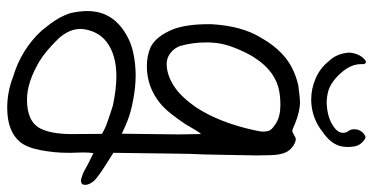

<svg xmlns="http://www.w3.org/2000/svg" viewBox="-272 -432 1040 535"><g transform="rotate(90 247.5 -164.0)"><path d="M148.4 -663.1Q152.3 -665.5 155.8 -662.6Q158.7 -659.7 158.2 -655.3Q158.2 -655.3 158.2 -649.9Q158.2 -618.2 190.4 -586.4Q207 -570.3 222.9 -563Q238.8 -555.7 263.7 -554.7Q313 -555.7 340.3 -580.6Q347.7 -587.9 349.1 -595.7Q351.1 -605 346.2 -612.8Q337.4 -623 340.3 -639.6Q344.7 -655.3 357.4 -661.6Q364.7 -666.5 377.4 -652.3Q386.7 -643.1 388.2 -627Q390.1 -612.3 387.7 -598.1Q382.8 -567.4 345.7 -542.5Q310.1 -514.2 262.7 -511.7H256.3Q227.1 -511.7 199.7 -523.4Q169.4 -535.6 148.4 -562.5Q137.7 -573.2 131.3 -590.8Q127.9 -600.1 126.5 -611.8Q125 -625 131.3 -640.6Q136.7 -654.3 148.4 -663.1ZM216.8 -475.6Q254.9 -480.5 263.2 -480.5Q273.9 -480.5 283.2 -478.5Q304.7 -475.6 339.4 -460Q342.3 -459 343.8 -459Q348.1 -459 355.7 -463.9Q363.3 -468.8 368.2 -468.8Q370.1 -468.8 371.1 -468.3Q383.8 -464.8 393.6 -455.3Q403.3 -445.8 406.7 -433.6Q412.1 -418.5 412.1 -386.7V-382.3Q412.1 -369.1 412.6 -362.8Q412.1 -341.8 411.1 -274.9Q410.2 -208 408.2 -171.9Q407.7 -148.4 407.2 -105.5Q406.7 -62.5 406.2 -27.1Q405.8 8.3 405.3 39.6Q407.7 41.5 438.2 60.5Q468.8 79.6 482.4 92.3Q494.6 106.4 494.6 117.7Q494.6 121.1 493.2 125.5Q489.3 129.9 482.4 129.9Q477.5 129.9 460.9 123.5Q439 110.8 406.2 95.2Q404.3 107.4 404.3 123.5Q404.3 135.3 405.3 158.7V166.5Q405.3 203.6 397.9 242.4Q390.6 281.2 374.5 300.3Q344.7 335.4 279.8 335.4Q235.4 335.4 192.9 318.8Q117.7 296.4 64.9 239.7Q61.5 235.4 54.4 226.3Q47.4 217.3 44.4 213.4Q41.5 209.5 36.4 201.7Q31.2 193.8 28.3 188.2Q25.4 182.6 21.7 174.3Q18.1 166 15.6 157.2Q10.3 132.8 10.3 111.8Q10.3 32.2 94.7 -5.9Q131.3 -21 184.6 -22.5H189.9Q219.7 -22.5 256.3 -15.9Q293 -9.3 317.9 1Q326.2 3.9 352.1 16.1Q352.1 -1.5 353 -57.1Q354 -112.8 354 -143.1Q354 -163.6 353 -204.6Q346.2 -197.3 337.2 -181.2Q328.1 -165 325.2 -160.6Q294.9 -116.2 277.3 -99.6Q272.9 -95.2 268.6 -91.8Q222.7 -53.7 163.6 -53.7Q136.2 -53.7 112.3 -63.5Q80.1 -78.6 60.1 -129.4Q46.9 -167 46.9 -225.1V-234.4Q52.2 -319.3 84 -370.6Q107.4 -412.6 138.7 -438.5Q169.9 -464.4 216.8 -475.6ZM203.1 -412.6Q166.5 -395.5 138.2 -350.6Q127.4 -333.5 116.7 -308.1Q106 -282.7 102.1 -264.2Q97.7 -244.1 97.7 -219.7Q97.7 -180.2 107.9 -145.5Q113.3 -131.3 125 -121.3Q136.7 -111.3 150.9 -109.4Q151.9 -109.4 153.8 -109.1Q155.8 -108.9 157.2 -108.9Q187.5 -108.9 218.8 -128.9Q248.5 -147.5 279.3 -191.9Q320.8 -255.9 341.8 -350.6Q346.2 -369.1 346.2 -377.9Q346.2 -386.2 344.2 -392.6Q342.8 -397 339.6 -400.6Q336.4 -404.3 330.8 -408.2Q325.2 -412.1 323.2 -413.6Q303.2 -425.8 272.5 -425.8Q229 -425.8 203.1 -412.6ZM96.7 58.1Q67.4 80.6 61 120.6Q60.1 127.4 60.1 130.9Q60.1 162.1 85.9 191.4Q122.6 229 150.4 245.6Q209 280.3 256.8 280.3Q319.3 280.3 337.9 242.2Q352.1 213.9 353 162.1V144Q353 131.8 352.8 107.7Q352.5 83.5 352.5 71.3Q345.7 67.4 338.1 63.7Q330.6 60.1 321.5 56.9Q312.5 53.7 306.6 51.8Q300.8 49.8 289.6 46.1Q278.3 42.5 273.9 41Q227.5 31.2 191.9 31.2Q132.8 31.2 96.7 58.1Z"/></g></svg>

Font: Avessa
Style: Medium
Weight: 500
Designer: Arman Khorramak
Foundry: Arman Khorramak
Version: Version 1.000; ttfautohint (v1.8.1)